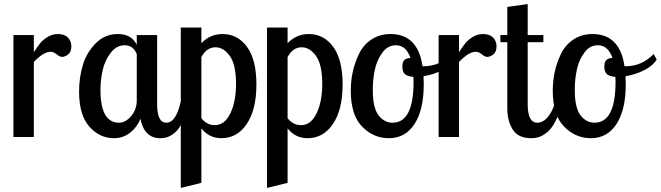

<svg xmlns="http://www.w3.org/2000/svg" viewBox="-20 -672 3242 942"><path d="M46 0V-500H146V-416Q165 -445 178 -461Q191 -477 214 -491Q237 -505 264 -505Q296 -505 313 -488Q330 -471 330 -445Q330 -418 315 -405.5Q300 -393 284 -393Q273 -393 258 -405.5Q243 -418 228 -418Q194 -418 146 -368V0Z M368 -223Q368 -290 386 -351.5Q404 -413 449 -459Q494 -505 558 -505Q626 -505 651 -452V-500H751V-160Q751 -70 796 -70Q845 -70 868 -179H905Q894 -120 877.5 -80.5Q861 -41 840.5 -23.5Q820 -6 803 0Q786 6 766 6Q688 6 669 -89Q653 -48 618.5 -21Q584 6 539 6Q469 6 418.5 -50.5Q368 -107 368 -223ZM473 -230Q473 -70 564 -70Q596 -70 623.5 -102.5Q651 -135 651 -179V-407Q633 -450 592 -450Q552 -450 523.5 -413.5Q495 -377 484 -329Q473 -281 473 -230Z M867 250V-537H968V-460Q1011 -505 1072 -505Q1146 -505 1192 -442Q1238 -379 1238 -257Q1238 -135 1191 -64.5Q1144 6 1066 6Q1006 6 968 -42V225ZM968 -92Q995 -58 1034 -58Q1082 -58 1110 -115.5Q1138 -173 1138 -261Q1138 -355 1107.5 -397.5Q1077 -440 1037 -440Q994 -440 968 -392Z M1290 250V-537H1391V-460Q1434 -505 1495 -505Q1569 -505 1615 -442Q1661 -379 1661 -257Q1661 -135 1614 -64.5Q1567 6 1489 6Q1429 6 1391 -42V225ZM1391 -92Q1418 -58 1457 -58Q1505 -58 1533 -115.5Q1561 -173 1561 -261Q1561 -355 1530.5 -397.5Q1500 -440 1460 -440Q1417 -440 1391 -392Z M1701 -227Q1701 -275 1711 -320.5Q1721 -366 1742 -409Q1763 -452 1803 -478.5Q1843 -505 1896 -505Q2030 -505 2053 -347H2059Q2138 -347 2196 -407L2211 -380Q2192 -349 2149.5 -327.5Q2107 -306 2058 -298Q2058 -292 2058.5 -278Q2059 -264 2059 -257Q2059 -134 2014 -64Q1969 6 1888 6Q1812 6 1756.5 -51Q1701 -108 1701 -227ZM1809 -231Q1809 -143 1837 -106.5Q1865 -70 1906 -70Q2009 -70 2009 -271Q2009 -287 2008 -295Q1979 -297 1966.5 -308.5Q1954 -320 1954 -345Q1954 -368 1964 -377.5Q1974 -387 1994 -388Q1972 -450 1922 -450Q1883 -450 1856.5 -414.5Q1830 -379 1819.5 -332Q1809 -285 1809 -231Z M2132 0V-500H2232V-416Q2251 -445 2264 -461Q2277 -477 2300 -491Q2323 -505 2350 -505Q2382 -505 2399 -488Q2416 -471 2416 -445Q2416 -418 2401 -405.5Q2386 -393 2370 -393Q2359 -393 2344 -405.5Q2329 -418 2314 -418Q2280 -418 2232 -368V0Z M2435 -465V-500H2469V-638L2569 -652V-500H2646V-465H2569V-160Q2569 -70 2616 -70Q2644 -70 2668 -98Q2692 -126 2706 -179H2743Q2727 -120 2707 -80.5Q2687 -41 2665 -23.5Q2643 -6 2625.5 0Q2608 6 2587 6Q2522 6 2495.5 -36.5Q2469 -79 2469 -139V-465Z M2692 -227Q2692 -275 2702 -320.5Q2712 -366 2733 -409Q2754 -452 2794 -478.5Q2834 -505 2887 -505Q3021 -505 3044 -347H3050Q3129 -347 3187 -407L3202 -380Q3183 -349 3140.5 -327.5Q3098 -306 3049 -298Q3049 -292 3049.5 -278Q3050 -264 3050 -257Q3050 -134 3005 -64Q2960 6 2879 6Q2803 6 2747.5 -51Q2692 -108 2692 -227ZM2800 -231Q2800 -143 2828 -106.5Q2856 -70 2897 -70Q3000 -70 3000 -271Q3000 -287 2999 -295Q2970 -297 2957.5 -308.5Q2945 -320 2945 -345Q2945 -368 2955 -377.5Q2965 -387 2985 -388Q2963 -450 2913 -450Q2874 -450 2847.5 -414.5Q2821 -379 2810.5 -332Q2800 -285 2800 -231Z"/></svg>

Font: Lobster Two
Style: Regular
Weight: 400
Designer: Pablo Impallari
Foundry: Pablo Impallari. www.impallari.com
Version: Version 1.006